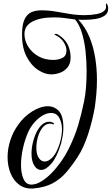

<svg xmlns="http://www.w3.org/2000/svg" viewBox="-20 -782 648 1115"><path d="M170 313Q124 315 91 290.5Q58 266 41 223.5Q24 181 24 130Q24 83 39.5 34Q55 -15 86 -58Q119 -105 167 -135Q215 -165 258 -165Q296 -165 322 -137Q348 -109 348 -41Q348 -16 344 7.5Q340 31 335 51Q310 132 278 168.5Q246 205 219 205Q195 205 179 179.5Q163 154 163 111Q163 80 170.5 47.5Q178 15 191.5 -13Q205 -41 224 -58Q243 -75 266 -75Q280 -75 291 -67Q294 -64 294 -62Q294 -60 290.5 -60Q287 -60 283 -61Q282 -64 269 -64Q244 -63 226.5 -40.5Q209 -18 200 14Q191 46 191 77Q191 114 205 135Q219 156 240 156Q262 156 286 130.5Q310 105 327 50Q333 29 336.5 8.5Q340 -12 340 -31Q340 -68 324.5 -97Q309 -126 276 -126Q253 -126 228 -111.5Q203 -97 181.5 -73Q160 -49 146 -20Q126 23 114 76Q102 129 102 176Q102 224 116.5 257Q131 290 162 290Q189 290 219 272Q249 254 278.5 224Q308 194 333.5 158Q359 122 377 86Q414 12 434 -55Q454 -122 468 -192Q476 -229 479.5 -274.5Q483 -320 483 -369Q483 -429 476.5 -487Q470 -545 455 -593Q440 -641 416 -669Q392 -672 375 -674.5Q358 -677 339.5 -679Q321 -681 292 -681Q214 -681 168 -656.5Q122 -632 122 -585Q122 -546 143.5 -511.5Q165 -477 202.5 -455.5Q240 -434 288 -434Q320 -434 343 -446Q366 -458 366 -489Q366 -513 348.5 -539Q331 -565 302 -578Q296 -581 296 -583Q296 -585 301 -585Q304 -585 307 -585Q310 -585 314 -583Q355 -559 372.5 -524.5Q390 -490 390 -449Q390 -411 371 -389Q352 -367 326 -358.5Q300 -350 277 -350Q241 -350 201.5 -375.5Q162 -401 135 -452Q108 -503 108 -581Q108 -638 122 -668.5Q136 -699 161 -710.5Q186 -722 219 -722Q262 -722 303 -715Q344 -708 385.5 -701Q427 -694 471 -694Q508 -694 542 -700.5Q576 -707 590 -724Q594 -731 595 -734.5Q596 -738 596 -740Q596 -744 595.5 -747Q595 -750 595 -753Q595 -762 598 -762Q601 -762 606 -748Q608 -744 608 -739.5Q608 -735 608 -731Q608 -705 587.5 -691Q567 -677 535.5 -672Q504 -667 472 -667Q462 -667 453 -667Q444 -667 435 -668Q476 -624 499.5 -566.5Q523 -509 533 -445.5Q543 -382 543 -318Q543 -277 539.5 -237Q536 -197 531 -162Q517 -80 491 -1Q465 78 430 131Q398 180 364.5 219Q331 258 285.5 282.5Q240 307 170 313Z"/></svg>

Font: Festive
Style: Regular
Weight: 400
Designer: Robert E. Leuschke
Foundry: Robert E. Leuschke
Version: Version 1.101; ttfautohint (v1.8.3)